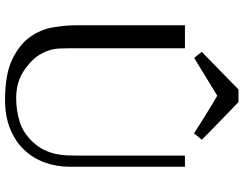

<svg xmlns="http://www.w3.org/2000/svg" viewBox="-122 -830 964 760"><g transform="rotate(90 360.0 -450.0)"><path d="M80 -700V-270Q80 -229 88 -179.5Q96 -130 126 -87.5Q156 -45 215 -16.5Q274 12 376 12Q440 12 489.5 -8Q539 -28 572.5 -63Q606 -98 623 -144.5Q640 -191 640 -244V-700H596V-277Q596 -255 595 -232.5Q594 -210 589 -187.5Q584 -165 573.5 -143Q563 -121 543 -99Q507 -60 462 -46Q417 -32 368 -32Q326 -32 293.5 -45Q261 -58 232 -84Q209 -104 197 -124Q185 -144 179 -163.5Q173 -183 172 -203Q171 -223 171 -243V-700ZM359 -828Q359 -828 370 -821.5Q381 -815 397.5 -805Q414 -795 433.5 -783Q453 -771 469.5 -760.5Q486 -750 497 -743Q508 -736 508 -736L533 -767Q533 -767 522 -778Q511 -789 494.5 -805Q478 -821 458.5 -840Q439 -859 422.5 -875Q406 -891 395 -901.5Q384 -912 384 -912H334Q334 -912 323 -901Q312 -890 295.5 -874Q279 -858 259.5 -839Q240 -820 223.5 -804Q207 -788 196 -777Q185 -766 185 -767L209 -737Q209 -737 220.5 -743.5Q232 -750 248.5 -760.5Q265 -771 284.5 -782.5Q304 -794 320.5 -804.5Q337 -815 348 -821.5Q359 -828 359 -828Z"/></g></svg>

Font: Tenor Sans
Style: Regular
Weight: 400
Designer: Denis Masharov
Foundry: Denis Masharov
Version: Version 1.1